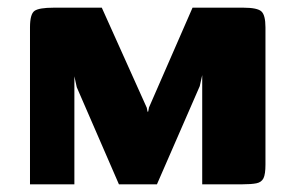

<svg xmlns="http://www.w3.org/2000/svg" viewBox="-20 -480 769 500"><path d="M58.1 0V-408.7Q58.1 -443.4 69.9 -451.7Q81.7 -460 119.9 -460H245.1L362.3 -199.3L364.3 -188.8L366 -189.7L368 -200.2L481.4 -460H613.8Q650.2 -460 660.8 -450.2Q671.3 -440.5 671.3 -408.6V-51.3Q671.3 -26.5 666.2 -15.9Q661 -5.4 647.9 -2.7Q634.7 0 610.4 0H506.6V-284.4L500.2 -255.7L388.7 0H289.7L179.9 -252.9L173.7 -281.3V0Z"/></svg>

Font: Genos Thin
Style: Regular
Weight: 100
Designer: Robert E. Leuschke
Foundry: Robert E. Leuschke
Version: Version 1.010